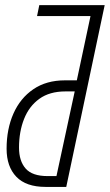

<svg xmlns="http://www.w3.org/2000/svg" viewBox="-20 -734 431 754"><path d="M158.7 0Q82.5 0 44.2 -39.8Q5.9 -79.6 5.9 -149.9Q5.9 -227.1 32.7 -287.8Q59.6 -348.6 110.8 -383.5Q162.1 -418.5 234.9 -418.5H281.7L335.4 -670.9H125.5L134.3 -713.9H391.1L240.2 0ZM166.5 -42.5H201.7L273.4 -375H236.8Q174.8 -375 134.5 -345.9Q94.2 -316.9 74.5 -266.8Q54.7 -216.8 54.7 -154.3Q54.7 -101.6 80.8 -72Q106.9 -42.5 166.5 -42.5Z"/></svg>

Font: Open Sans Condensed Light
Style: Italic
Weight: 300
Width: 3
Italic angle: -12°
Designer: Monotype Design Team
Foundry: Monotype Imaging Inc.
Version: Version 3.000; ttfautohint (v1.8.4)